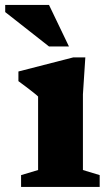

<svg xmlns="http://www.w3.org/2000/svg" viewBox="-42 -736 439 756"><path d="M294 -510 284.5 -364.5V-66.5L350.5 -46.5V0H41V-46.5L108 -66.5V-356Q102 -362 89.2 -372Q76.5 -382 61 -393.8Q45.5 -405.5 30.5 -416.5V-454.5L246.5 -510ZM229.5 -553H151L-21.5 -688.5V-716.5H151Z"/></svg>

Font: Newsreader 9pt
Style: Bold
Weight: 700
Designer: Hugues Gentile
Foundry: Production Type
Version: Version 1.003